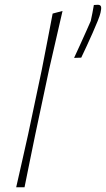

<svg xmlns="http://www.w3.org/2000/svg" viewBox="-20 -786 445 806"><path d="M48 0Q61 -56.5 72.5 -108Q84 -159.5 98 -221.5L155.5 -493.5Q168 -557.5 179.5 -616.8Q191 -676 201 -729L242.5 -740Q228.5 -678.5 214.5 -618Q200.5 -557.5 186 -494L128 -221Q115.5 -160.5 105 -108.8Q94.5 -57 83 0ZM291 -543Q303 -569 316.5 -598.5Q330 -628 341.8 -654.5Q353.5 -681 361 -698Q365 -715.5 368 -731.8Q371 -748 374 -765L391 -766Q402.5 -765.5 404.2 -757.5Q406 -749.5 402 -733Q399.5 -721 390.2 -698Q381 -675 368.5 -647Q356 -619 343.5 -591.8Q331 -564.5 321 -544Z"/></svg>

Font: Commissioner Loud Thin
Style: Italic
Weight: 100
Italic angle: -12°
Designer: Kostas Bartsokas
Foundry: Kostas Bartsokas
Version: Version 1.000; ttfautohint (v1.8.3)